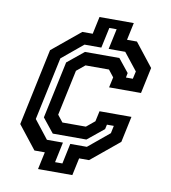

<svg xmlns="http://www.w3.org/2000/svg" viewBox="-79 -769 748 838"><g transform="rotate(10 294.5 -350.0)"><path d="M145.5 0 162 -77H116L35 -180L107 -520L232 -623H278L294.5 -700H446.5L430 -623H474L555 -520L530.5 -405H389L399 -451L375 -481.5H271L234 -451L191 -249L215 -218.5H319L356 -249L366 -295H507.5L483 -180L358 -77H314L297.5 0ZM213.5 -42.5H246L265 -132.5H338.5L431.5 -209.5L438.5 -243H408L403.5 -222.5L331 -163.5H182L131.5 -226.5L185.5 -479.5L258.5 -539H411L458 -480.5L454 -460H484.5L492 -493.5L431.5 -570H358L377.5 -660.5H345L325.5 -570H251L157.5 -492.5L98 -213.5L161.5 -132.5H232.5Z"/></g></svg>

Font: Tourney Thin SemiBold
Style: Italic
Weight: 600
Italic angle: -12°
Version: Version 1.015